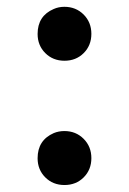

<svg xmlns="http://www.w3.org/2000/svg" viewBox="-20 -527 373 556"><path d="M88.9 -68.8Q88.9 -121.1 135.7 -141.6Q149.9 -147.5 166.5 -147.5Q199.7 -147.5 222.2 -125Q244.6 -102.5 244.6 -69.1Q244.6 -35.6 222.4 -13.4Q200.2 8.8 166.7 8.8Q133.3 8.8 111.1 -13.4Q88.9 -35.6 88.9 -68.8ZM88.9 -68.8Q88.9 -121.1 135.7 -141.6Q149.9 -147.5 166.5 -147.5Q199.7 -147.5 222.2 -125Q244.6 -102.5 244.6 -69.1Q244.6 -35.6 222.4 -13.4Q200.2 8.8 166.7 8.8Q133.3 8.8 111.1 -13.4Q88.9 -35.6 88.9 -68.8ZM88.9 -428.7Q88.9 -481 135.7 -501Q149.9 -507.3 166.5 -507.3Q199.7 -507.3 222.2 -484.9Q244.6 -462.4 244.6 -429Q244.6 -395.5 222.4 -373.3Q200.2 -351.1 166.7 -351.1Q133.3 -351.1 111.1 -373.3Q88.9 -395.5 88.9 -428.7Z"/></svg>

Font: Cantata One
Style: Regular
Weight: 400
Designer: Joana Maria Correia da Silva
Foundry: Joana Maria Correia da Silva
Version: Version 1.002